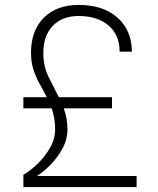

<svg xmlns="http://www.w3.org/2000/svg" viewBox="-20 -760 640 780"><path d="M75 0V-50Q103 -66 132.5 -94.5Q162 -123 183 -159Q204 -195 204 -235Q204 -260 200 -281Q196 -302 190 -320H75V-365H170Q156 -393 141 -419.5Q126 -446 116 -476.5Q106 -507 106 -546Q106 -636 158 -688Q210 -740 300 -740Q398 -740 456.5 -689Q515 -638 516 -550H466Q466 -618 421 -656.5Q376 -695 299 -695Q233 -695 194.5 -655Q156 -615 156 -545Q156 -490 177 -448.5Q198 -407 219 -365H435V-320H239Q246 -301 250 -280Q254 -259 254 -235Q254 -194 234 -157Q214 -120 185.5 -91Q157 -62 130 -45H535V0Z"/></svg>

Font: NKDuy Mono Thin
Style: Regular
Weight: 100
Monospace: yes
Designer: NKDuy
Foundry: NKDuy
Version: Version 2.251; ttfautohint (v1.8.4.7-5d5b)